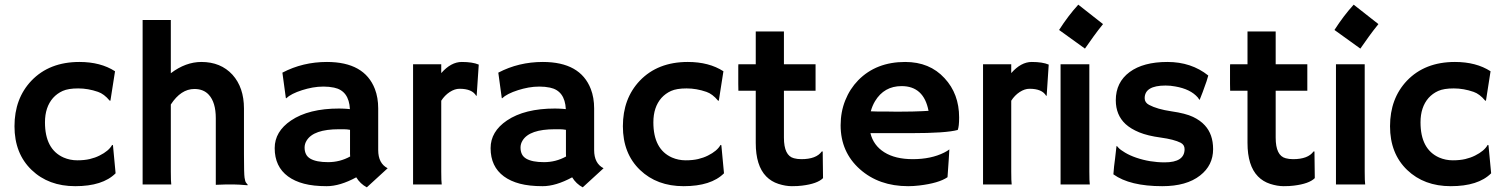

<svg xmlns="http://www.w3.org/2000/svg" viewBox="-20 -783 6380 815"><path d="M470.7 -47.4Q416 7.3 299.3 7.3Q186 7.3 114.3 -61.5Q41.5 -131.3 41.5 -247.1Q41.5 -364.7 113.3 -440.4Q189.5 -520 316.9 -520Q407.2 -520 468.3 -480.5L448.7 -355.5L445.3 -356Q421.9 -384.3 396 -393.1Q354 -407.7 312 -407.7Q270 -407.7 246.1 -397Q222.2 -386.2 205.1 -367.2Q170.9 -328.1 170.9 -263.7Q170.9 -149.4 250 -114.3Q277.3 -102.5 307.9 -102.5Q338.4 -102.5 361.1 -107.9Q383.8 -113.3 402.3 -122.6Q441.9 -142.1 456.1 -168L459.5 -166.5Z M705.1 -54.7Q705.1 -12.7 707 0H585.4V-698.2H705.1V-472.2Q768.1 -520 835 -520Q917 -520 966.8 -465.8Q1015.6 -411.6 1015.6 -322.3V-127.9Q1015.6 -45.4 1018.1 -28.8Q1020.5 -12.2 1024.7 -7.3Q1028.8 -2.4 1031.7 1.5L1030.8 3.4Q991.2 0 973.1 0H938.5Q922.4 0 896 1.5V-281.2Q896 -348.6 866.2 -380.9Q843.8 -405.3 805.2 -405.3Q748 -405.3 705.1 -339.4Z M1492.2 -30.3Q1422.9 7.3 1366.7 7.3Q1310.5 7.3 1270.5 -3.2Q1230.5 -13.7 1202.6 -34.2Q1146 -75.7 1146 -154.3Q1146 -224.6 1215.3 -271.5Q1290.5 -322.3 1419.4 -322.3L1439 -321.8Q1444.8 -321.3 1452.1 -321Q1459.5 -320.8 1465.3 -319.8Q1461.4 -397.9 1397.9 -411.1Q1377 -415.5 1353.3 -415.5Q1329.6 -415.5 1306.9 -411.4Q1284.2 -407.2 1262.7 -400.4Q1215.3 -385.3 1194.8 -365.7L1193.4 -366.7L1178.7 -474.6Q1265.1 -520 1367.7 -520Q1526.9 -520 1571.3 -405.3Q1585.4 -368.7 1585.4 -322.8V-146Q1585.4 -89.4 1625.5 -68.8L1537.1 12.2Q1509.3 -2.4 1492.2 -30.3ZM1465.8 -231.9Q1452.6 -234.4 1438.5 -234.4H1418.9Q1311 -234.4 1281.7 -186.5Q1272.9 -172.4 1272.9 -156.7Q1272.9 -141.1 1278.6 -129.2Q1284.2 -117.2 1297.4 -109.4Q1322.8 -94.7 1372.8 -94.7Q1422.9 -94.7 1466.3 -118.7Q1465.8 -124 1465.8 -129.9Z M1853 -54.7Q1853 -12.7 1855 0H1733.4V-510.3H1853V-472.7Q1894.5 -520 1940.2 -520Q1985.8 -520 2012.2 -508.8L2003.4 -377.4L2001.5 -376Q1984.4 -406.2 1930.7 -406.2Q1910.2 -406.2 1888.9 -392.3Q1867.7 -378.4 1853 -355.5Z M2408.7 -30.3Q2339.4 7.3 2283.2 7.3Q2227.1 7.3 2187 -3.2Q2147 -13.7 2119.1 -34.2Q2062.5 -75.7 2062.5 -154.3Q2062.5 -224.6 2131.8 -271.5Q2207 -322.3 2335.9 -322.3L2355.5 -321.8Q2361.3 -321.3 2368.7 -321Q2376 -320.8 2381.8 -319.8Q2377.9 -397.9 2314.5 -411.1Q2293.5 -415.5 2269.8 -415.5Q2246.1 -415.5 2223.4 -411.4Q2200.7 -407.2 2179.2 -400.4Q2131.8 -385.3 2111.3 -365.7L2109.9 -366.7L2095.2 -474.6Q2181.6 -520 2284.2 -520Q2443.4 -520 2487.8 -405.3Q2502 -368.7 2502 -322.8V-146Q2502 -89.4 2542 -68.8L2453.6 12.2Q2425.8 -2.4 2408.7 -30.3ZM2382.3 -231.9Q2369.1 -234.4 2355 -234.4H2335.4Q2227.5 -234.4 2198.2 -186.5Q2189.5 -172.4 2189.5 -156.7Q2189.5 -141.1 2195.1 -129.2Q2200.7 -117.2 2213.9 -109.4Q2239.3 -94.7 2289.3 -94.7Q2339.4 -94.7 2382.8 -118.7Q2382.3 -124 2382.3 -129.9Z M3053.2 -47.4Q2998.5 7.3 2881.8 7.3Q2768.6 7.3 2696.8 -61.5Q2624 -131.3 2624 -247.1Q2624 -364.7 2695.8 -440.4Q2772 -520 2899.4 -520Q2989.7 -520 3050.8 -480.5L3031.2 -355.5L3027.8 -356Q3004.4 -384.3 2978.5 -393.1Q2936.5 -407.7 2894.5 -407.7Q2852.5 -407.7 2828.6 -397Q2804.7 -386.2 2787.6 -367.2Q2753.4 -328.1 2753.4 -263.7Q2753.4 -149.4 2832.5 -114.3Q2859.9 -102.5 2890.4 -102.5Q2920.9 -102.5 2943.6 -107.9Q2966.3 -113.3 2984.9 -122.6Q3024.4 -142.1 3038.6 -168L3042 -166.5Z M3381.8 -107.4Q3444.8 -107.4 3468.3 -140.1H3472.2L3473.6 -26.9Q3449.7 -2.9 3384.8 4.9Q3367.2 7.3 3341.1 7.3Q3314.9 7.3 3284.4 -2.4Q3253.9 -12.2 3232.4 -34.2Q3188 -79.6 3188 -176.3V-397.9H3114.3Q3113.8 -412.1 3113.8 -426.8V-502Q3113.8 -510.3 3114.3 -510.3H3188V-649.4H3307.6V-510.3H3441.9V-397.9H3307.6V-198.7Q3307.6 -122.1 3350.1 -111.3Q3363.8 -107.4 3381.8 -107.4Z M3548.3 -251Q3548.3 -308.1 3567.9 -356.9Q3587.4 -405.8 3623 -442.4Q3699.2 -520 3822.3 -520Q3926.3 -520 3989.3 -451.2Q4051.3 -384.8 4051.3 -284.2Q4051.3 -245.6 4045.4 -231.4Q3996.6 -217.8 3846.7 -217.8H3674.8Q3687.5 -165.5 3733.9 -136.5Q3780.3 -107.4 3854.5 -107.4Q3932.1 -107.4 3987.8 -135.3Q4002.4 -142.6 4009.8 -148.9Q4008.8 -128.4 4007.3 -106.9L4002 -30.8Q3964.8 -5.4 3881.8 4.4Q3857.4 7.3 3835 7.3Q3710.9 7.3 3629.9 -64.9Q3548.3 -137.7 3548.3 -251ZM3921.4 -312.5Q3901.4 -417.5 3807.1 -417.5Q3732.9 -417.5 3694.3 -353.5Q3682.6 -334 3676.3 -310.5Q3688 -310.1 3705.1 -309.6H3741.2Q3759.3 -309.1 3775.9 -309.1H3803.7Q3828.6 -309.1 3852.5 -309.6L3892.6 -311Q3908.7 -311.5 3921.4 -312.5Z M4272.5 -54.7Q4272.5 -12.7 4274.4 0H4152.8V-510.3H4272.5V-472.7Q4314 -520 4359.6 -520Q4405.3 -520 4431.6 -508.8L4422.9 -377.4L4420.9 -376Q4403.8 -406.2 4350.1 -406.2Q4329.6 -406.2 4308.3 -392.3Q4287.1 -378.4 4272.5 -355.5Z M4475.6 -655.8Q4514.6 -716.8 4557.1 -763.2L4662.1 -680.7Q4641.1 -654.8 4623 -629.9Q4623 -629.9 4585.4 -576.7ZM4604 -54.7Q4604 -12.7 4606 0H4481.9V-510.3H4604Z M4913.6 7.3Q4775.9 7.3 4706.1 -43Q4707 -57.6 4709 -76.2L4713.4 -111.3Q4717.3 -146 4718.3 -154.5Q4719.2 -163.1 4719.7 -163.8Q4720.2 -164.6 4727.5 -156Q4734.9 -147.5 4755.4 -135.3Q4775.9 -123 4802.7 -113.8Q4860.8 -93.8 4923.8 -93.8Q5008.3 -93.8 5008.3 -149.9Q5008.3 -168 4992.2 -176.8Q4963.4 -191.4 4907.5 -199Q4851.6 -206.5 4815.9 -221.2Q4780.3 -235.8 4757.8 -256.3Q4716.3 -294.9 4716.3 -357.4Q4716.3 -433.6 4774.9 -477.1Q4833 -520 4935.5 -520Q5037.1 -520 5108.9 -462.4Q5105.5 -449.7 5101.6 -438Q5090.3 -405.8 5085 -391.6L5073.7 -362.8Q5072.8 -358.9 5072.3 -358.9Q5071.3 -358.9 5064.5 -369.1Q5033.7 -404.8 4968.8 -416Q4948.7 -419.9 4927.7 -419.9Q4838.9 -419.9 4838.9 -366.2Q4838.9 -347.7 4857.4 -337.9Q4892.1 -319.3 4952.4 -310.5Q5012.7 -301.8 5043.9 -286.9Q5075.2 -272 5094.2 -251Q5129.4 -212.9 5129.4 -149.9Q5129.4 -81.1 5074.2 -38.1Q5016.6 7.3 4913.6 7.3Z M5469.2 -107.4Q5532.2 -107.4 5555.7 -140.1H5559.6L5561 -26.9Q5537.1 -2.9 5472.2 4.9Q5454.6 7.3 5428.5 7.3Q5402.3 7.3 5371.8 -2.4Q5341.3 -12.2 5319.8 -34.2Q5275.4 -79.6 5275.4 -176.3V-397.9H5201.7Q5201.2 -412.1 5201.2 -426.8V-502Q5201.2 -510.3 5201.7 -510.3H5275.4V-649.4H5395V-510.3H5529.3V-397.9H5395V-198.7Q5395 -122.1 5437.5 -111.3Q5451.2 -107.4 5469.2 -107.4Z M5644.5 -655.8Q5683.6 -716.8 5726.1 -763.2L5831.1 -680.7Q5810.1 -654.8 5792 -629.9Q5792 -629.9 5754.4 -576.7ZM5772.9 -54.7Q5772.9 -12.7 5774.9 0H5650.9V-510.3H5772.9Z M6309.6 -47.4Q6254.9 7.3 6138.2 7.3Q6024.9 7.3 5953.1 -61.5Q5880.4 -131.3 5880.4 -247.1Q5880.4 -364.7 5952.1 -440.4Q6028.3 -520 6155.8 -520Q6246.1 -520 6307.1 -480.5L6287.6 -355.5L6284.2 -356Q6260.7 -384.3 6234.9 -393.1Q6192.9 -407.7 6150.9 -407.7Q6108.9 -407.7 6085 -397Q6061 -386.2 6043.9 -367.2Q6009.8 -328.1 6009.8 -263.7Q6009.8 -149.4 6088.9 -114.3Q6116.2 -102.5 6146.7 -102.5Q6177.2 -102.5 6200 -107.9Q6222.7 -113.3 6241.2 -122.6Q6280.8 -142.1 6294.9 -168L6298.3 -166.5Z"/></svg>

Font: Hammersmith One
Style: Regular
Weight: 400
Designer: Nicole Fally
Foundry: Nicole Fally
Version: Version 1.003